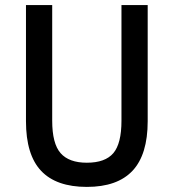

<svg xmlns="http://www.w3.org/2000/svg" viewBox="-20 -725 683 754"><path d="M321 9Q201 9 141.5 -54Q82 -117 82 -249V-705H185V-251Q185 -161 218 -123.5Q251 -86 321 -86Q393 -86 425 -123.5Q457 -161 457 -251V-705H560V-249Q560 -118 500.5 -54.5Q441 9 321 9Z"/></svg>

Font: Nunito Sans 7pt Condensed SemiBold
Style: Regular
Weight: 600
Width: 3
Designer: Vernon Adams
Foundry: Vernon Adams
Version: Version 3.101;gftools[0.9.27]